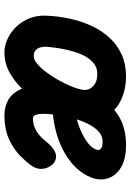

<svg xmlns="http://www.w3.org/2000/svg" viewBox="122 -714 601 886"><g transform="rotate(90 423.0 -270.5)"><path d="M222.5 10Q179.5 10 139 -15.2Q98.5 -40.5 73.8 -84.8Q49 -129 52 -186Q54.5 -242 66.5 -295.5Q78.5 -349 100.5 -395.2Q122.5 -441.5 155.2 -476.5Q188 -511.5 231.8 -531.2Q275.5 -551 331.5 -551Q390 -551 438 -529.2Q486 -507.5 512 -465.8Q538 -424 530.5 -364Q526.5 -324.5 509.5 -275.2Q492.5 -226 464.8 -176Q437 -126 400 -83.8Q363 -41.5 318 -15.8Q273 10 222.5 10ZM238 -125Q255 -125 274.8 -141.8Q294.5 -158.5 314.5 -185.5Q334.5 -212.5 351.5 -243.5Q368.5 -274.5 380 -303.8Q391.5 -333 394 -353.5Q397.5 -379 377.8 -398.8Q358 -418.5 320 -418.5Q294 -418.5 274.5 -404.2Q255 -390 241 -365.5Q227 -341 217.8 -310.2Q208.5 -279.5 203 -246.2Q197.5 -213 195 -182Q194.5 -168 198.5 -154.8Q202.5 -141.5 212.2 -133.2Q222 -125 238 -125ZM508.5 10Q475 10 443.2 -6.2Q411.5 -22.5 391.5 -64Q371.5 -105.5 372 -181Q373 -256 388.8 -323Q404.5 -390 437.8 -441.5Q471 -493 523.8 -522.2Q576.5 -551.5 651.5 -551Q717 -550.5 754.8 -526.2Q792.5 -502 803.2 -465Q814 -428 797.5 -387.5Q782.5 -351.5 754.8 -322Q727 -292.5 689 -270Q651 -247.5 605 -233.2Q559 -219 507.5 -213.5Q507 -205.5 506.2 -197.2Q505.5 -189 505 -182Q504.5 -170 505.2 -155.8Q506 -141.5 510.8 -131.5Q515.5 -121.5 525.5 -121.5Q547.5 -121.5 565 -128.2Q582.5 -135 596.2 -145.5Q610 -156 619.8 -167Q629.5 -178 636 -186Q658.5 -214 682.5 -224.2Q706.5 -234.5 731 -218.5Q742 -209.5 750.8 -193Q759.5 -176.5 758.8 -155Q758 -133.5 740 -109Q725 -89 696.8 -61Q668.5 -33 622.8 -11.5Q577 10 508.5 10ZM530.5 -324Q553 -330 575.8 -339.5Q598.5 -349 618.8 -361Q639 -373 652.8 -387.2Q666.5 -401.5 671 -417.5Q674 -429 664 -436Q654 -443 632 -443Q608 -443 588.8 -426.5Q569.5 -410 555 -383Q540.5 -356 530.5 -324Z"/></g></svg>

Font: Edu NSW ACT Hand
Style: Regular
Weight: 400
Designer: Tina and Corey Anderson, Eben Sorkin, Mirko Velimirovic
Foundry: Sorkin Type Co.
Version: Version 2.000